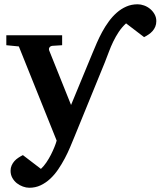

<svg xmlns="http://www.w3.org/2000/svg" viewBox="-20 -654 757 905"><path d="M716.8 -554.2Q716.8 -540 711.9 -528.3Q707 -516.6 699 -507.6Q690.9 -498.5 680.4 -491.5Q669.9 -484.4 659.2 -479L574.2 -543.9Q554.2 -525.4 539.8 -503.7Q525.4 -481.9 513.9 -458.3Q502.4 -434.6 493.2 -409.7Q483.9 -384.8 474.1 -359.9L331.1 -9.8Q321.8 13.2 310.5 39.8Q299.3 66.4 285.2 93Q271 119.6 254.2 144.5Q237.3 169.4 216.6 188.7Q195.8 208 171.4 219.5Q147 231 118.2 231Q103.5 231 87.9 225.3Q72.3 219.7 59.3 209.5Q46.4 199.2 38.1 184.3Q29.8 169.4 29.8 150.9Q29.8 137.2 34.9 125.7Q40 114.3 48.1 105.2Q56.2 96.2 66.7 89.4Q77.1 82.5 87.9 77.1L172.9 142.1Q186.5 129.4 198.5 111.8Q210.4 94.2 220 75.4Q229.5 56.6 236.6 39.1Q243.7 21.5 247.1 8.8L68.8 -435.1L9.8 -440.9V-487.8H272.9V-440.9L227.1 -438Q217.8 -437 213.4 -430.7Q209 -424.3 211.9 -416L314.9 -159.2L416 -403.8Q425.3 -426.3 436.5 -452.1Q447.8 -478 461.7 -503.7Q475.6 -529.3 492.7 -552.7Q509.8 -576.2 530.3 -594.2Q550.8 -612.3 575.2 -623Q599.6 -633.8 628.9 -633.8Q643.6 -633.8 659.2 -628.2Q674.8 -622.6 687.5 -612.1Q700.2 -601.6 708.5 -586.9Q716.8 -572.3 716.8 -554.2Z"/></svg>

Font: Charis SIL Afr
Style: Bold
Weight: 700
Foundry: SIL International
Version: Version 5.000